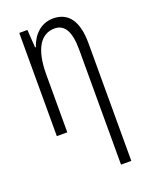

<svg xmlns="http://www.w3.org/2000/svg" viewBox="-146 -618 723 930"><g transform="rotate(-20 216.0 -153.0)"><path d="M245 -542C179 -542 138 -494 120 -440H116L110 -532H68V0H122V-298C122 -433 167 -494 235 -494C286 -494 313 -452 313 -357V236H366V-370C366 -488 322 -542 245 -542Z"/></g></svg>

Font: Noto Sans UI Condensed Light
Style: Regular
Weight: 300
Width: 3
Designer: Monotype Design Team
Foundry: Monotype Imaging Inc.
Version: Version 1.901